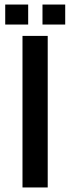

<svg xmlns="http://www.w3.org/2000/svg" viewBox="-20 -825 309 845"><path d="M79 0V-667H190V0ZM167 -717V-805H267V-717ZM3 -717V-805H104V-717Z"/></svg>

Font: Maven Pro Medium
Style: Regular
Weight: 500
Designer: Joe Prince
Foundry: Joe Prince
Version: Version 2.103